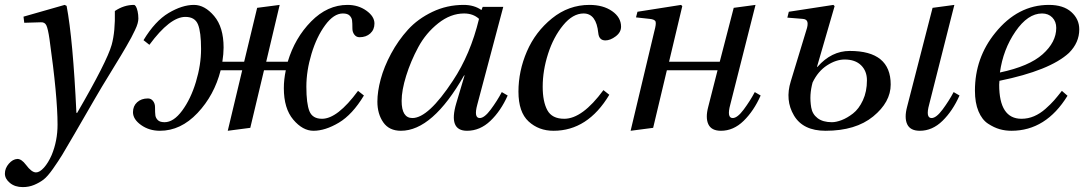

<svg xmlns="http://www.w3.org/2000/svg" viewBox="-25 -522 4427 784"><path d="M-5 187Q-5 165 11 146.5Q27 128 46 127Q63 127 81 151Q104 182 122 182Q137 182 154.5 162.5Q172 143 186 111Q210 53 210 -13Q210 -129 177 -363Q171 -404 164.5 -418Q158 -432 142 -431L74 -429L71 -454L239 -502L247 -498Q273 -361 287 -61H290Q412 -271 431 -339Q446 -393 444 -477Q481 -502 522 -502Q526 -502 530 -495.5Q534 -489 537 -475.5Q540 -462 540 -446Q540 -438 537 -426.5Q534 -415 526 -398.5Q518 -382 511 -368.5Q504 -355 490.5 -332Q477 -309 469 -295.5Q461 -282 444 -254.5Q427 -227 420 -215Q392 -170 362.5 -119Q333 -68 307.5 -24Q282 20 278 27Q245 84 229.5 109.5Q214 135 191.5 167Q169 199 152.5 211.5Q136 224 114.5 233Q93 242 68 242Q36 242 15.5 225Q-5 208 -5 187Z M518 -64Q518 -89 535 -104.5Q552 -120 579 -120Q592 -120 600 -109.5Q608 -99 608 -85Q608 -61 609.5 -50.5Q611 -40 619.5 -31.5Q628 -23 647 -23Q684 -23 719 -70.5Q754 -118 775 -187.5Q796 -257 796 -322Q796 -391 783.5 -422Q771 -453 732 -453Q669 -453 585 -339L561 -358Q608 -436 663.5 -469Q719 -502 767 -502Q811 -502 849.5 -456.5Q888 -411 888 -328Q888 -302 883 -270H972L1025 -490L1117 -502L1062 -270H1150Q1179 -367 1245.5 -434.5Q1312 -502 1394 -502Q1438 -502 1471 -478.5Q1504 -455 1504 -426Q1504 -401 1487 -385.5Q1470 -370 1443 -370Q1430 -370 1422 -380.5Q1414 -391 1414 -405Q1414 -429 1412.5 -439.5Q1411 -450 1402.5 -458.5Q1394 -467 1375 -467Q1338 -467 1303 -419.5Q1268 -372 1247 -302.5Q1226 -233 1226 -168Q1226 -99 1238.5 -68Q1251 -37 1290 -37Q1353 -37 1437 -151L1461 -132Q1414 -54 1358.5 -21Q1303 12 1255 12Q1211 12 1172.5 -33.5Q1134 -79 1134 -162Q1134 -197 1142 -235H1053L997 0L905 12L964 -235H876Q850 -133 781.5 -60.5Q713 12 628 12Q584 12 551 -11.5Q518 -35 518 -64Z M1516 -107Q1516 -148 1529.5 -198.5Q1543 -249 1572 -303Q1601 -357 1641 -401Q1681 -445 1740.5 -473.5Q1800 -502 1868 -502Q1911 -502 1941 -481L1946 -494H2030L1924 -95Q1909 -40 1934 -40Q1953 -40 1979 -75Q2005 -110 2024 -146L2048 -132Q2020 -69 1977.5 -28.5Q1935 12 1882 12Q1805 12 1838 -100L1872 -214H1870Q1741 12 1612 12Q1564 12 1540 -22.5Q1516 -57 1516 -107ZM1615 -110Q1615 -40 1659 -40Q1724 -40 1824 -192Q1896 -300 1931 -445Q1907 -467 1870 -467Q1815 -467 1764.5 -427Q1714 -387 1683 -329.5Q1652 -272 1633.5 -212.5Q1615 -153 1615 -110Z M2382 -502Q2438 -502 2474.5 -476.5Q2511 -451 2511 -413Q2511 -390 2489 -373.5Q2467 -357 2447 -357Q2421 -357 2418 -387Q2410 -467 2358 -467Q2314 -467 2274.5 -419Q2235 -371 2213 -302.5Q2191 -234 2191 -168Q2191 -107 2210 -72Q2229 -37 2279 -37Q2353 -37 2439 -154L2463 -135Q2375 12 2235 12Q2175 12 2133.5 -26Q2092 -64 2092 -148Q2092 -232 2126.5 -312Q2161 -392 2229 -447Q2297 -502 2382 -502Z M2550 12 2647 -395Q2655 -424 2652 -433.5Q2649 -443 2627 -445L2572 -451L2578 -474L2756 -502L2761 -497L2707 -270H2914L2971 -490L3060 -502L2957 -95Q2942 -40 2967 -40Q2986 -40 3012 -75Q3038 -110 3057 -146L3081 -132Q3053 -69 3011.5 -28.5Q2970 12 2919 12Q2880 12 2867.5 -14.5Q2855 -41 2867 -86L2905 -235H2698L2642 0Z M3679 -86 3783 -490 3872 -502 3769 -95Q3754 -40 3779 -40Q3798 -40 3824 -75Q3850 -110 3869 -146L3893 -132Q3865 -69 3823.5 -28.5Q3782 12 3731 12Q3692 12 3679.5 -14.5Q3667 -41 3679 -86ZM3190 -450 3196 -474 3378 -502 3383 -497 3311 -249H3313Q3370 -314 3445 -314Q3612 -314 3612 -177Q3612 -105 3540.5 -46.5Q3469 12 3346 12Q3254 12 3217 -50.5Q3180 -113 3204 -190L3267 -397Q3275 -420 3272 -432Q3269 -444 3252 -445ZM3293 -185Q3286 -159 3284.5 -134.5Q3283 -110 3287.5 -83Q3292 -56 3313.5 -39.5Q3335 -23 3372 -23Q3389 -23 3411.5 -31.5Q3434 -40 3458 -58.5Q3482 -77 3498.5 -112.5Q3515 -148 3515 -194Q3515 -232 3491 -255.5Q3467 -279 3424 -279Q3389 -279 3352 -255Q3315 -231 3293 -185Z M3956 -152Q3956 -286 4039 -388Q4131 -502 4258 -502Q4317 -502 4349.5 -473Q4382 -444 4382 -402Q4382 -348 4340 -306Q4262 -234 4056 -192Q4055 -185 4055 -176Q4055 -37 4146 -37Q4173 -37 4197.5 -47.5Q4222 -58 4244 -77.5Q4266 -97 4279.5 -112.5Q4293 -128 4311 -151L4334 -131Q4246 12 4105 12Q4080 12 4057 5.5Q4034 -1 4009.5 -17Q3985 -33 3970.5 -67.5Q3956 -102 3956 -152ZM4058 -226Q4177 -251 4232.5 -300.5Q4288 -350 4288 -408Q4288 -434 4272 -450.5Q4256 -467 4230 -467Q4172 -467 4121.5 -393.5Q4071 -320 4058 -226Z"/></svg>

Font: Lingua Franca
Style: Italic
Weight: 400
Italic angle: -13°
Version: Version 1.19